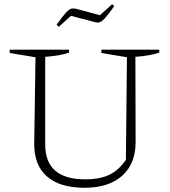

<svg xmlns="http://www.w3.org/2000/svg" viewBox="-20 -880 803 909"><path d="M380 9Q264 9 203 -44Q142 -97 142 -197L148 -609L26 -629V-645H307V-631Q266 -616 194 -611V-196Q194 -31 383 -31Q453 -31 497.5 -52.5Q542 -74 576 -123L581 -609L460 -629V-645H734V-631Q692 -616 621 -611L622 -207Q622 -105 558.5 -48Q495 9 380 9ZM258 -753 248 -763Q278 -805 293.5 -821.5Q309 -838 319.5 -839.5Q330 -841 342 -838L453 -808L511 -860L521 -851Q492 -810 476 -793Q460 -776 449.5 -774Q439 -772 427 -776L316 -805Z"/></svg>

Font: Piazzolla ExtraLight
Style: Regular
Weight: 200
Designer: Juan Pablo del Peral
Foundry: Huerta Tipografica
Version: Version 1.330